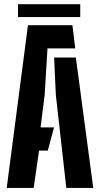

<svg xmlns="http://www.w3.org/2000/svg" viewBox="-20 -924 492 944"><path d="M13 0 117.5 -800H336L350 -686H213.5L199.5 -456.5L179.5 -297.5H245.5L215 -183.5H172L145.5 0ZM306 0 254.5 -457.5 246 -641H353L438.5 0ZM68.5 -903.5H374.5V-840H68.5Z"/></svg>

Font: Big Shoulders Stencil Display ExtraBold
Style: Regular
Weight: 800
Designer: Patric King
Foundry: XO Type Co
Version: Version 1.000